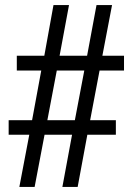

<svg xmlns="http://www.w3.org/2000/svg" viewBox="-20 -734 521 754"><path d="M56 0H116L155 -205H263L225 0H285L323 -205H435V-262H334L371 -457H467V-515H382L420 -714H359L322 -515H214L251 -714H190L154 -515H46V-457H142L106 -262H14V-205H95ZM166 -262 203 -457H311L274 -262Z"/></svg>

Font: Noto Serif Hebrew Condensed Medium
Style: Regular
Weight: 500
Width: 3
Designer: Monotype Design Team
Foundry: Monotype Imaging Inc.
Version: Version 2.004